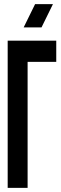

<svg xmlns="http://www.w3.org/2000/svg" viewBox="-20 -907 293 925"><path d="M17 -2V-711H251V-609H113V-2ZM235 -887 180 -775H94L149 -887Z"/></svg>

Font: Fundamental  Brigade Condensed
Style: Regular
Weight: 400
Width: 3
Designer: Peter Wiegel, original typeface by Carl Albert Fahrenwaldt 1901
Foundry: Peter Wiegel
Version: Version 0.000 2012 initial release